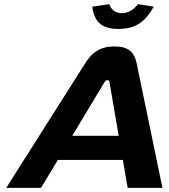

<svg xmlns="http://www.w3.org/2000/svg" viewBox="-20 -902 811 922"><path d="M389 -598 10 0H177L258 -134H570L593 0H760L636 -599C625 -651 597 -679 530 -679C462 -679 422 -651 389 -598ZM327 -250 481 -506C486 -515 491 -517 495 -517C500 -517 505 -515 506 -506L550 -250ZM423 -870 505 -882C514 -855 534 -839 565 -839C596 -839 621 -855 643 -882L718 -870C678 -796 629 -763 549 -763C469 -763 433 -796 423 -870Z"/></svg>

Font: LT Wave Bold
Style: Italic
Weight: 700
Designer: Daniel Lyons
Version: Version 2.5 (Glyphs App)